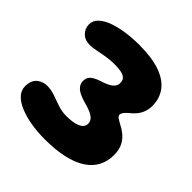

<svg xmlns="http://www.w3.org/2000/svg" viewBox="-174 -765 951 951"><g transform="rotate(45 301.5 -289.0)"><path d="M272.1 41.9Q221.4 41.9 175.8 34.1Q130.1 26.4 94.6 11.6Q59 -3.1 38.7 -24.9Q18.4 -46.6 18.4 -74.6Q18.4 -99.6 26.3 -115.3Q34.2 -131 46.2 -139.4Q58.1 -147.9 71.1 -151.2Q84.1 -154.6 94.2 -154.6Q122.5 -154.6 150.2 -144.8Q178 -134.9 206.9 -124.9Q235.9 -115 267.8 -115Q289.9 -115 308.6 -117.8Q327.4 -120.5 341.4 -126.6Q355.5 -132.6 363.2 -142Q371 -151.4 371 -164.5Q371 -181.8 359.6 -193.3Q348.1 -204.9 328.4 -213Q308.6 -221.1 283.4 -227.5Q261.2 -233.5 242.8 -242.4Q224.4 -251.4 213.6 -265Q202.8 -278.6 202.8 -297.5Q202.8 -322.4 220.2 -335.6Q237.8 -348.9 262.9 -356.8Q284.1 -363.4 301.9 -371.6Q319.6 -379.9 330.2 -391.4Q340.9 -403 340.9 -419Q340.9 -437.6 331.2 -447.6Q321.5 -457.6 302.5 -461.7Q283.5 -465.8 255.9 -465.8Q225.9 -465.8 196.2 -460.9Q166.6 -456 142.2 -450.9Q117.9 -445.8 102.5 -445.8Q65.8 -445.8 45.6 -466.7Q25.4 -487.6 25.4 -515.5Q25.4 -542.1 45.9 -561.9Q66.5 -581.6 101.8 -594.5Q137.1 -607.4 181.9 -613.8Q226.6 -620.2 274.8 -620.2Q362.2 -620.2 419.8 -600Q477.2 -579.8 505.4 -541.9Q533.6 -504 533.6 -451.1Q533.6 -427.9 525.8 -407.8Q517.9 -387.6 504.5 -371.7Q491.1 -355.8 474.5 -344.2Q460.4 -331 454.6 -322.5Q448.9 -314 448.9 -306Q448.9 -297.6 458.3 -290.9Q467.8 -284.2 484.4 -275Q505 -265.2 525 -249.2Q545 -233.1 558.2 -208.1Q571.4 -183 571.4 -145.1Q571.4 -100.9 552.6 -66.1Q533.9 -31.2 496.6 -7.1Q459.2 17 403.2 29.4Q347.1 41.9 272.1 41.9Z"/></g></svg>

Font: Gluten Thin
Style: Regular
Weight: 100
Designer: Tyler Finck
Foundry: Etcetera Type Company
Version: Version 1.300